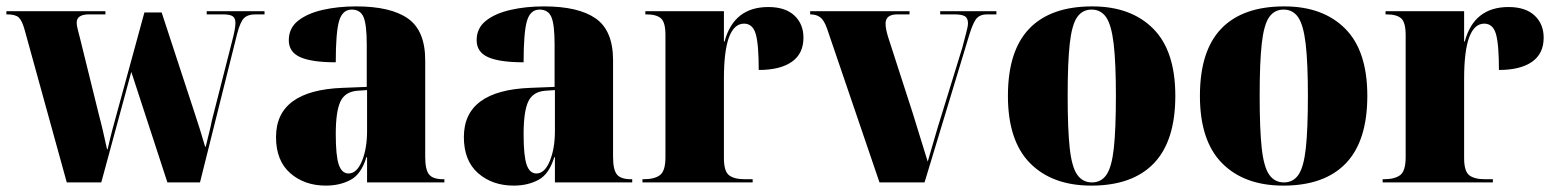

<svg xmlns="http://www.w3.org/2000/svg" viewBox="-26 -571 4866 601"><path d="M51 -478Q43 -507 32.5 -516.5Q22 -526 -4 -526H-6V-536H304V-526H253Q214 -526 214 -500Q214 -491 217.5 -478.5Q221 -466 225 -449L284 -210Q290 -188 296 -162Q302 -136 309 -104H311Q315 -121 318.5 -136.5Q322 -152 326 -166L426 -532H480L583 -218Q592 -191 599.5 -167Q607 -143 616 -112H618Q624 -137 629 -157Q634 -177 637 -193L701 -444Q711 -482 711 -499Q711 -514 702.5 -520Q694 -526 672 -526H621V-536H802V-526H773Q750 -526 738 -514.5Q726 -503 716 -464L600 0H498L385 -346L291 0H183Z M994 10Q927 10 882.5 -29Q838 -68 838 -142Q838 -288 1046 -296L1122 -299V-432Q1122 -494 1112 -517.5Q1102 -541 1075 -541Q1046 -541 1035.5 -505.5Q1025 -470 1025 -376Q950 -376 914 -392Q878 -408 878 -445Q878 -483 907 -506Q936 -529 984 -540Q1032 -551 1089 -551Q1197 -551 1251 -513Q1305 -475 1305 -382V-80Q1305 -40 1317 -25Q1329 -10 1361 -10H1365V0H1123V-79H1121Q1105 -26 1071.5 -8Q1038 10 994 10ZM1065 -28Q1091 -28 1107 -67Q1123 -106 1123 -161V-289L1093 -287Q1054 -284 1039.5 -253Q1025 -222 1025 -151Q1025 -83 1034.5 -55.5Q1044 -28 1065 -28Z M1582 10Q1515 10 1470.5 -29Q1426 -68 1426 -142Q1426 -288 1634 -296L1710 -299V-432Q1710 -494 1700 -517.5Q1690 -541 1663 -541Q1634 -541 1623.5 -505.5Q1613 -470 1613 -376Q1538 -376 1502 -392Q1466 -408 1466 -445Q1466 -483 1495 -506Q1524 -529 1572 -540Q1620 -551 1677 -551Q1785 -551 1839 -513Q1893 -475 1893 -382V-80Q1893 -40 1905 -25Q1917 -10 1949 -10H1953V0H1711V-79H1709Q1693 -26 1659.5 -8Q1626 10 1582 10ZM1653 -28Q1679 -28 1695 -67Q1711 -106 1711 -161V-289L1681 -287Q1642 -284 1627.5 -253Q1613 -222 1613 -151Q1613 -83 1622.5 -55.5Q1632 -28 1653 -28Z M1985 0V-10H1989Q2023 -10 2040 -23Q2057 -36 2057 -79V-461Q2057 -501 2043 -513.5Q2029 -526 1997 -526H1994V-536H2240V-441H2242Q2271 -549 2379 -549Q2432 -549 2460.5 -522.5Q2489 -496 2489 -453Q2489 -403 2452.5 -377.5Q2416 -352 2349 -352Q2349 -433 2339.5 -465Q2330 -497 2303 -497Q2272 -497 2256 -454.5Q2240 -412 2240 -324V-76Q2240 -35 2256 -22.5Q2272 -10 2305 -10H2330V0Z M2563 -481Q2554 -507 2542 -516.5Q2530 -526 2510 -526V-536H2821V-526H2783Q2746 -526 2746 -497Q2746 -481 2754 -455L2831 -217Q2841 -185 2854 -142.5Q2867 -100 2878 -65Q2884 -86 2891.5 -111.5Q2899 -137 2908 -168L2986 -421Q2994 -452 2999 -470.5Q3004 -489 3004 -498Q3004 -514 2994.5 -520Q2985 -526 2961 -526H2917V-536H3093V-526H3063Q3043 -526 3032 -514.5Q3021 -503 3009 -465L2868 0H2727Z M3390 10Q3268 10 3198.5 -60Q3129 -130 3129 -271Q3129 -412 3196 -481.5Q3263 -551 3393 -551Q3514 -551 3583.5 -481.5Q3653 -412 3653 -271Q3653 -130 3586 -60Q3519 10 3390 10ZM3392 0Q3421 0 3437.5 -24Q3454 -48 3460.5 -107Q3467 -166 3467 -271Q3467 -375 3460 -434Q3453 -493 3436.5 -517Q3420 -541 3391 -541Q3362 -541 3345.5 -517Q3329 -493 3322.5 -434Q3316 -375 3316 -271Q3316 -166 3322.5 -107Q3329 -48 3346 -24Q3363 0 3392 0Z M3991 10Q3869 10 3799.5 -60Q3730 -130 3730 -271Q3730 -412 3797 -481.5Q3864 -551 3994 -551Q4115 -551 4184.5 -481.5Q4254 -412 4254 -271Q4254 -130 4187 -60Q4120 10 3991 10ZM3993 0Q4022 0 4038.5 -24Q4055 -48 4061.5 -107Q4068 -166 4068 -271Q4068 -375 4061 -434Q4054 -493 4037.5 -517Q4021 -541 3992 -541Q3963 -541 3946.5 -517Q3930 -493 3923.5 -434Q3917 -375 3917 -271Q3917 -166 3923.5 -107Q3930 -48 3947 -24Q3964 0 3993 0Z M4302 0V-10H4306Q4340 -10 4357 -23Q4374 -36 4374 -79V-461Q4374 -501 4360 -513.5Q4346 -526 4314 -526H4311V-536H4557V-441H4559Q4588 -549 4696 -549Q4749 -549 4777.5 -522.5Q4806 -496 4806 -453Q4806 -403 4769.5 -377.5Q4733 -352 4666 -352Q4666 -433 4656.5 -465Q4647 -497 4620 -497Q4589 -497 4573 -454.5Q4557 -412 4557 -324V-76Q4557 -35 4573 -22.5Q4589 -10 4622 -10H4647V0Z"/></svg>

Font: Noto Serif Display SemiCondensed Black
Style: Regular
Weight: 900
Width: 4
Designer: Monotype Design Team
Foundry: Monotype Imaging Inc.
Version: Version 2.009